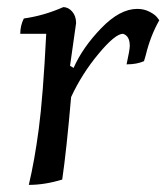

<svg xmlns="http://www.w3.org/2000/svg" viewBox="-20 -505 468 540"><path d="M37 -410Q37 -433 47 -453Q104 -461 158 -485Q172 -485 183 -472.5Q194 -460 194 -440L177 -320L187 -314Q212 -371 264.5 -425.5Q317 -480 366 -480Q385 -480 400.5 -472Q416 -464 422 -456L428 -448Q403 -404 390 -350L385 -333Q365 -324 336 -324Q345 -365 345 -376Q345 -404 326 -410Q304 -410 257 -353.5Q210 -297 180 -232Q167 -82 155 0Q106 15 61 15Q77 -52 89 -142Q101 -232 110 -410Z"/></svg>

Font: Kotta One
Style: Regular
Weight: 400
Designer: Ania Kruk
Foundry: Ania Kruk
Version: Version 1.001